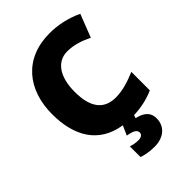

<svg xmlns="http://www.w3.org/2000/svg" viewBox="-274 -841 1197 1197"><g transform="rotate(-45 324.5 -242.0)"><path d="M494 123C494 59 442 39 402 30L408 10C473 7 531 -5 587 -30V-193C527 -168 469 -148 406 -148C300 -148 249 -219 249 -354C249 -487 304 -566 395 -566C455 -566 507 -547 559 -522L618 -674C545 -709 466 -724 397 -724C174 -724 51 -571 51 -355C51 -162 131 -23 314 5L286 68C337 77 357 89 357 112C357 129 342 140 317 140C295 140 274 136 252 129V223C276 232 314 240 360 240C441 240 494 194 494 123Z"/></g></svg>

Font: Noto Sans Canadian Aboriginal Black
Style: Regular
Weight: 900
Designer: Monotype Design Team, Typotheque's Kevin King
Foundry: Monotype Imaging Inc.
Version: Version 2.004